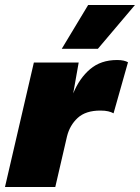

<svg xmlns="http://www.w3.org/2000/svg" viewBox="-30 -751 562 771"><path d="M-10 0 106 -500H286L264 -376Q289 -437 332 -473.5Q375 -510 440 -510Q456 -510 466.5 -507.5Q477 -505 484 -501L426 -296Q417 -301 404.5 -304Q392 -307 373 -307Q314 -307 282 -277.5Q250 -248 239 -203L192 0ZM324 -731H512L363 -555H218Z"/></svg>

Font: Prodigy Sans ExtraBold
Style: Italic
Weight: 800
Italic angle: -13°
Designer: Wei Huang
Foundry: Wei Huang
Version: Version 1.003; ttfautohint (v1.8.3)